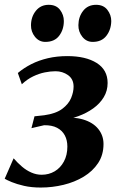

<svg xmlns="http://www.w3.org/2000/svg" viewBox="-29 -788 505 818"><path d="M145 11Q105 11 73.5 3.8Q42 -3.5 21 -12.2Q0 -21 -9 -26.5L29 -113.5Q46 -94 64.8 -78Q83.5 -62 104.8 -52.8Q126 -43.5 148.5 -43.5Q179 -43.5 203.8 -58Q228.5 -72.5 243.2 -99.8Q258 -127 258 -163.5Q258 -191 247 -211.5Q236 -232 214.2 -243.5Q192.5 -255 159 -254.5L105 -242L118 -292.5L159.5 -297Q209.5 -304 236.5 -324.5Q263.5 -345 274 -370.5Q284.5 -396 284.5 -419Q284.5 -451 261 -467.8Q237.5 -484.5 207.5 -484.5Q186 -484.5 161.5 -479.5Q137 -474.5 112 -462.5Q87 -450.5 64 -429L47 -477Q72.5 -498.5 104.5 -514.8Q136.5 -531 175 -540Q213.5 -549 258 -549Q336 -549 382.8 -519.8Q429.5 -490.5 429.5 -434.5Q429.5 -401 413 -373.8Q396.5 -346.5 368.2 -326.2Q340 -306 304.5 -293Q269 -280 232 -275.5L225 -283.5Q283 -291.5 325 -279Q367 -266.5 389.5 -238.8Q412 -211 412 -174.5Q412 -128 389 -93.2Q366 -58.5 327.5 -35.2Q289 -12 241.5 -0.5Q194 11 145 11ZM164 -609.5Q137.5 -609.5 120 -631.2Q102.5 -653 103 -681Q103.5 -717 124 -742.2Q144.5 -767.5 178.5 -767.5Q210.5 -767.5 226.8 -746Q243 -724.5 243 -698.5Q243 -662 223.2 -635.8Q203.5 -609.5 164 -609.5ZM366 -609.5Q339 -609.5 321.8 -631.2Q304.5 -653 305 -681Q305.5 -717 325.5 -742.2Q345.5 -767.5 380.5 -767.5Q412 -767.5 428.5 -746Q445 -724.5 445 -698.5Q444.5 -662 424.5 -635.8Q404.5 -609.5 366 -609.5Z"/></svg>

Font: Merriweather 60pt
Style: Bold Italic
Weight: 700
Italic angle: -7.8°
Version: Version 2.101